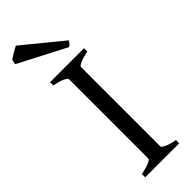

<svg xmlns="http://www.w3.org/2000/svg" viewBox="-301 -861 878 878"><g transform="rotate(-45 138.0 -422.0)"><path d="M34.2 0V-21Q67.4 -27.8 86.2 -35.9Q105 -43.9 105 -50.8V-564Q105 -569.8 87.2 -578.6Q69.3 -587.4 34.2 -594.2V-615.2H253.9V-594.2Q220.7 -587.4 201.9 -579.1Q183.1 -570.8 183.1 -564V-50.8Q183.1 -44.9 200.9 -36.4Q218.8 -27.8 253.9 -21V0ZM230.5 -689.5Q223.6 -680.2 220 -675.5Q216.3 -670.9 208.5 -667.5L-20.5 -786.1L-16.6 -808.1Q-13.2 -812 -5.6 -816.9Q2 -821.8 10.7 -826.9Q19.5 -832 27.8 -836.7Q36.1 -841.3 41.5 -844.2Z"/></g></svg>

Font: Noto Serif Devanagari
Style: Regular
Weight: 400
Designer: Monotype Design Team
Foundry: Monotype Imaging Inc.
Version: Version 1.01